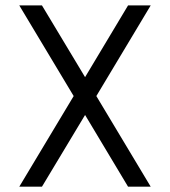

<svg xmlns="http://www.w3.org/2000/svg" viewBox="-20 -704 640 724"><path d="M300.8 -413.1 462.9 -683.6H548.3L343.3 -341.8L548.3 0H462.9L300.8 -270.5L138.2 0H52.7L257.8 -341.8L52.7 -683.6H138.2Z"/></svg>

Font: Anka/Coder
Style: Regular
Weight: 400
Monospace: yes
Version: Version 001.100